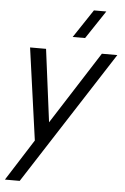

<svg xmlns="http://www.w3.org/2000/svg" viewBox="-65 -834 728 1119"><g transform="rotate(5 298.5 -274.0)"><path d="M510.7 -787.5H438.2L328.4 -622.5H400.9ZM506.3 -540 234.5 -115 179.8 -540H86.3L161.2 -2L7.3 240H93.8L596.8 -540Z"/></g></svg>

Font: Manrope
Style: MediumItalic
Weight: 500
Italic angle: -15°
Designer: Mikhail Sharanda
Foundry: Mikhail Sharanda
Version: Version 4.502;hotconv 1.0.109;makeotfexe 2.5.65596